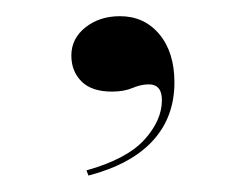

<svg xmlns="http://www.w3.org/2000/svg" viewBox="-20 -111 302 236"><path d="M88.7 104.8 86.3 98.4Q135.5 84.7 157.3 60.9Q179 37.1 179 12.1Q179 -7.3 162.9 -7.3Q153.2 -7.3 142.7 -2.8Q132.3 1.6 117.7 1.6Q92.7 1.6 80.2 -10.9Q67.7 -23.4 67.7 -42.7Q67.7 -63.7 85.1 -77.4Q102.4 -91.1 127.4 -91.1Q157.3 -91.1 175.8 -69Q194.4 -46.8 194.4 -9.7Q194.4 33.1 167.7 62.1Q141.1 91.1 88.7 104.8Z"/></svg>

Font: Playfair 144pt SemiExpanded Light
Style: Regular
Weight: 300
Width: 6
Designer: Claus Eggers Sørensen
Foundry: Claus Eggers Sørensen
Version: Version 2.203